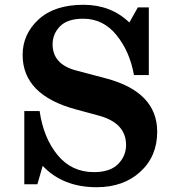

<svg xmlns="http://www.w3.org/2000/svg" viewBox="-20 -763 718 795"><path d="M80.6 0V-303.2H144Q160.2 -191.9 218.3 -121.1Q276.4 -50.3 369.1 -50.3Q436 -50.3 469 -83.7Q502 -117.2 502 -162.6Q502 -252 393.1 -283.2L293.9 -310.1Q73.7 -369.6 73.7 -535.6Q73.7 -621.6 139.6 -682.4Q205.6 -743.2 325.7 -743.2Q439 -743.2 515.6 -669.9L550.8 -732.4H596.2V-452.1H534.7Q517.6 -549.3 462.6 -617.4Q407.7 -685.5 324.7 -685.5Q259.3 -685.5 228.5 -654.1Q197.8 -622.6 197.8 -579.6Q197.8 -498.5 291.5 -472.2L417 -439Q630.9 -382.8 630.9 -217.3Q630.9 -115.7 561 -51.8Q491.2 12.2 379.9 12.2Q240.7 12.2 156.7 -76.2L134.8 0Z"/></svg>

Font: Munson
Style: Bold
Weight: 700
Designer: Paul James MIller
Foundry: High-Logic / Made with FontCreator
Version: Version 2.10;May 5, 2019;FontCreator 11.5.0.2430 64-bit